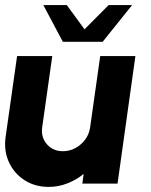

<svg xmlns="http://www.w3.org/2000/svg" viewBox="-27 -720 592 753"><path d="M-5 -183 40 -500H178L138.5 -221Q133 -181.5 157 -154.2Q181 -127 219.5 -127Q259 -127 290 -154.2Q321 -181.5 326.5 -221L366 -500H504L434 0H296L301 -38Q272.5 -14.5 237.2 -0.8Q202 13 164 13Q110 13 69 -13.5Q28 -40 7.8 -84.5Q-12.5 -129 -5 -183ZM219.5 -556 143 -700H235L304.5 -605L399 -700H491L375.5 -556Z"/></svg>

Font: Urbanist ExtraBold
Style: Italic
Weight: 800
Italic angle: -8°
Designer: Corey Hu
Foundry: Corey Hu
Version: Version 1.321; ttfautohint (v1.8.4.7-5d5b)